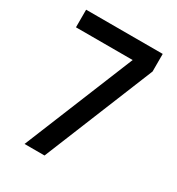

<svg xmlns="http://www.w3.org/2000/svg" viewBox="-172 -830 868 940"><g transform="rotate(30 261.5 -360.0)"><path d="M107.5 0 360.5 -620.5H40V-720H473V-620.5L220.5 0Z"/></g></svg>

Font: Manrope ExtraLight SemiBold
Style: Regular
Weight: 600
Version: Version 4.504